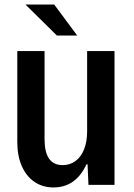

<svg xmlns="http://www.w3.org/2000/svg" viewBox="-20 -804 583 835"><path d="M55.2 -186V-582H173.8V-198.2Q173.8 -85.9 252.4 -85.9Q284.7 -85.9 308.8 -104Q333 -122.1 345.9 -155.3Q358.9 -188.5 358.9 -232.4V-582H478V0H364.7L360.8 -89.4H356Q309.6 11.2 212.4 11.2Q166 11.2 130.4 -12.7Q94.7 -36.6 75 -81.3Q55.2 -126 55.2 -186ZM90.8 -784.2H215.8L315.9 -649.4H227.5Z"/></svg>

Font: Decalotype Medium
Style: Regular
Weight: 500
Designer: Alfredo Marco Pradil
Foundry: Alfredo Marco Pradil
Version: Version 1.0